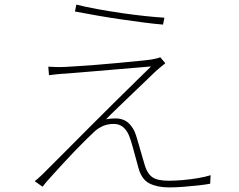

<svg xmlns="http://www.w3.org/2000/svg" viewBox="-20 -787 1040 835"><path d="M312 -767Q351 -757 403 -747.5Q455 -738 510 -730Q565 -722 613.5 -717Q662 -712 695 -710L689 -680Q653 -683 606.5 -689Q560 -695 508.5 -702.5Q457 -710 405 -719Q353 -728 306 -737ZM699 -512Q691 -506 675 -492.5Q659 -479 654 -474Q642 -462 615 -436.5Q588 -411 555 -379Q522 -347 491 -317.5Q460 -288 441 -268Q450 -270 462 -271Q474 -272 481 -272Q518 -272 540 -251Q562 -230 572 -197Q577 -181 584 -157Q591 -133 598 -108Q605 -83 611 -64Q622 -30 644 -15.5Q666 -1 714 -1Q742 -1 776 -4Q810 -7 842 -12.5Q874 -18 896 -25L894 12Q873 16 841.5 19.5Q810 23 776.5 25.5Q743 28 715 28Q665 28 630.5 11Q596 -6 582 -57Q578 -72 571 -97.5Q564 -123 557 -148.5Q550 -174 544 -190Q535 -216 518 -232Q501 -248 475 -248Q449 -248 429 -239.5Q409 -231 392 -216Q380 -205 357.5 -183Q335 -161 307.5 -132.5Q280 -104 252.5 -74Q225 -44 201.5 -18Q178 8 165 25L131 1Q136 -3 144.5 -10Q153 -17 162 -26Q169 -33 199.5 -63.5Q230 -94 274.5 -138.5Q319 -183 370.5 -235Q422 -287 473.5 -337.5Q525 -388 568 -430.5Q611 -473 637 -498Q611 -496 571.5 -492.5Q532 -489 487.5 -485.5Q443 -482 400 -478Q357 -474 322 -471.5Q287 -469 267 -467Q244 -466 227 -464Q210 -462 193 -460L190 -497Q207 -496 225 -495.5Q243 -495 264 -496Q284 -497 321.5 -499.5Q359 -502 405 -505.5Q451 -509 496.5 -513.5Q542 -518 579.5 -521.5Q617 -525 637 -528Q649 -530 659.5 -532.5Q670 -535 677 -538Z"/></svg>

Font: Noto Sans JP
Style: Regular
Weight: 100
Designer: Ryoko NISHIZUKA 西塚涼子 (kana, bopomofo & ideographs); Paul D. Hunt (Latin, Greek & Cyrillic); Sandoll Communications 산돌커뮤니
Foundry: Adobe
Version: Version 2.004;hotconv 1.0.118;makeotfexe 2.5.65603